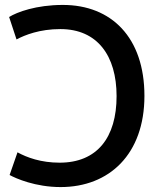

<svg xmlns="http://www.w3.org/2000/svg" viewBox="-20 -736 656 779"><path d="M222 -76C374 -76 453 -178 453 -346C453 -510 375 -618 225 -618C141 -618 81 -594 47 -576L17 -667C49 -687 127 -716 235 -716C432 -716 566 -584 566 -347C566 -110 423 23 226 23C124 23 44 -12 19 -26L51 -118C89 -97 146 -76 222 -76Z"/></svg>

Font: Repo Medium
Style: Regular
Weight: 500
Designer: Stefan Peev
Foundry: Context Ltd
Version: Version 1.502